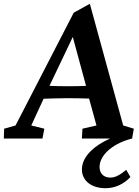

<svg xmlns="http://www.w3.org/2000/svg" viewBox="-38 -731 733 1013"><path d="M519 262C568 262 615 241 650 203L628 165C597 191 571 206 544 206C505 206 483 179 488 139C496 79 565 23 659 0L668 -52L612 -69L436 -711L351 -664L44 -69L-16 -52L-18 0H186L196 -52L127 -69L192 -210C231 -211 270 -213 316 -213C360 -213 397 -212 432 -211L471 -69L397 -52L394 0H543C460 36 402 91 395 150C387 214 436 262 519 262ZM223 -278 346 -536 416 -278C392 -277 361 -276 324 -276C281 -276 249 -277 223 -278Z"/></svg>

Font: TPK Tissa Web SemiBold
Style: Italic
Weight: 600
Italic angle: -7°
Designer: Jacques Le Bailly, Suppakit Chalermlarp | Katatrad Co.,Ltd.
Foundry: Jacques Le Bailly, Cadson Demak Co.,Ltd.
Version: Version 5.000;Glyphs 3.1.2 (3151)